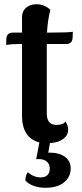

<svg xmlns="http://www.w3.org/2000/svg" viewBox="-20 -667 389 907"><path d="M215 -513Q304 -513 324 -517L323 -488Q321 -459 293 -459H201V-426V-131Q201 -77 247 -77Q280 -77 289 -93Q302 -74 302 -54Q302 -28 278.5 -10.5Q255 7 216 9L208 54Q257 53 285.5 73Q314 93 314 128Q314 169 282.5 194.5Q251 220 196 220Q132 220 100 186Q99 177 103 163.5Q107 150 112 147Q140 171 171 171Q215 171 215 128Q215 107 199 94.5Q183 82 151 85L166 6Q84 -16 84 -121V-459H69Q35 -459 9 -455L10 -484Q11 -513 42 -513H84V-586Q84 -614 103 -630.5Q122 -647 152 -647Q189 -647 218 -621Q205 -571 202 -513Z"/></svg>

Font: Arima Koshi Semi Bold
Style: Regular
Weight: 600
Designer: Joana Correia and Natanael Gama
Foundry: NDISCOVER
Version: Version 1.019;PS 001.019;hotconv 1.0.88;makeotf.lib2.5.64775